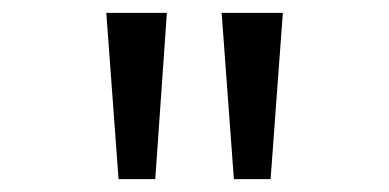

<svg xmlns="http://www.w3.org/2000/svg" viewBox="-20 -734 603 298"><path d="M343 -456 324 -714H419L400 -456ZM164 -456 145 -714H239L221 -456Z"/></svg>

Font: Noto Sans Mono SemiCondensed
Style: Regular
Weight: 400
Width: 4
Designer: Monotype Design Team
Foundry: Monotype Imaging Inc.
Version: Version 2.014